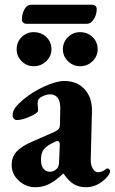

<svg xmlns="http://www.w3.org/2000/svg" viewBox="-20 -772 482 806"><path d="M29 0ZM29 -79Q29 -113 49.5 -135.5Q70 -158 114 -177L203 -216Q223 -225 227.5 -232Q232 -239 232 -258L233 -315Q234 -344 223 -360Q212 -376 190 -376Q178 -376 164.5 -370.5Q151 -365 144 -358Q138 -351 138 -337Q138 -330 139 -322.5Q140 -315 140 -308Q140 -298 106.5 -283Q73 -268 51 -268Q43 -268 38 -274Q33 -280 33 -289Q33 -305 44 -320Q55 -335 80 -356Q119 -388 168 -410Q217 -432 250 -432Q303 -432 335 -397.5Q367 -363 366 -306L361 -104Q360 -81 369 -65Q378 -49 391 -49Q410 -49 424 -62Q427 -65 430 -65Q435 -65 438.5 -61.5Q442 -58 442 -54Q442 -41 424 -23Q387 14 340 14Q311 14 289 0.5Q267 -13 247 -43H245Q212 -12 185.5 1Q159 14 129 14Q89 14 59 -13.5Q29 -41 29 -79ZM221 -66Q228 -77 228 -92L231 -164Q231 -180 221 -180Q216 -180 209 -176Q177 -161 164.5 -146Q152 -131 152 -101Q152 -75 163 -63Q174 -51 189 -51Q208 -51 221 -66ZM50 -565Q50 -596 71 -616.5Q92 -637 121 -637Q153 -637 174.5 -616.5Q196 -596 196 -565Q196 -536 174 -515Q152 -494 121 -494Q92 -494 71 -515Q50 -536 50 -565ZM244 -565Q244 -595 265 -616Q286 -637 316 -637Q347 -637 368.5 -616.5Q390 -596 390 -565Q390 -536 368.5 -515Q347 -494 316 -494Q287 -494 265.5 -515Q244 -536 244 -565ZM72 -689Q72 -715 83 -733.5Q94 -752 109 -752H367Q376 -752 381 -747Q386 -742 386 -734Q386 -710 373.5 -691Q361 -672 345 -672H92Q83 -672 77.5 -677Q72 -682 72 -689Z"/></svg>

Font: EB Garamond
Style: Bold
Weight: 700
Designer: Georg Duffner and Octavio Pardo
Foundry: Georg Duffner
Version: Version 1.000; ttfautohint (v1.6)